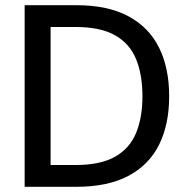

<svg xmlns="http://www.w3.org/2000/svg" viewBox="-20 -720 720 740"><path d="M75 0V-700H274Q396 -700 475.5 -657Q555 -614 593.5 -535.5Q632 -457 632 -349Q632 -241 593.5 -163Q555 -85 475.5 -42.5Q396 0 274 0ZM175 -84H271Q367 -84 423.5 -116Q480 -148 504.5 -207.5Q529 -267 529 -349Q529 -432 504.5 -492Q480 -552 423.5 -584Q367 -616 271 -616H175Z"/></svg>

Font: DM Sans 11pt Medium
Style: Regular
Weight: 500
Version: Version 4.004;gftools[0.9.30]